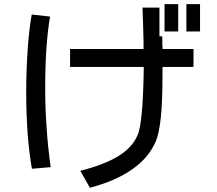

<svg xmlns="http://www.w3.org/2000/svg" viewBox="-20 -841 1040 919"><path d="M757.8 -606.4Q757.8 -609.4 757.8 -617.2Q757.8 -619.1 756.8 -627Q756.8 -636.7 756.8 -667Q752.9 -667 743.2 -667Q743.2 -701.2 743.2 -804.7Q722.7 -804.7 662.1 -804.7Q664.1 -760.7 665 -719.7Q666 -678.7 667 -642.6Q667 -630.9 667 -606.4Q579.1 -606.4 315.4 -606.4Q315.4 -585 315.4 -520.5Q403.3 -520.5 668 -520.5Q668 -519.5 668 -515.6Q668 -513.7 668 -509.8Q666 -376 658.2 -296.9Q650.4 -217.8 637.7 -192.4Q613.3 -134.8 544.9 -92.8Q476.6 -51.8 364.3 -23.4Q379.9 3.9 410.2 57.6Q533.2 25.4 612.3 -30.3Q691.4 -85 725.6 -164.1Q741.2 -200.2 750 -280.3Q757.8 -360.4 757.8 -484.4Q757.8 -490.2 757.8 -502Q757.8 -506.8 757.8 -520.5Q794.9 -520.5 906.2 -520.5Q906.2 -542 906.2 -606.4Q869.1 -606.4 757.8 -606.4ZM222.7 -41Q209 -136.7 203.1 -230.5Q196.3 -324.2 196.3 -417Q196.3 -521.5 202.1 -608.4Q208 -694.3 219.7 -761.7Q190.4 -764.6 131.8 -771.5Q118.2 -693.4 112.3 -600.6Q105.5 -506.8 105.5 -399.4Q105.5 -293.9 112.3 -202.1Q119.1 -111.3 132.8 -33.2Q163.1 -36.1 222.7 -41ZM937.5 -821.3Q920.9 -821.3 872.1 -821.3Q872.1 -789.1 872.1 -690.4Q888.7 -690.4 937.5 -690.4Q937.5 -723.6 937.5 -821.3ZM833 -821.3Q816.4 -821.3 767.6 -821.3Q767.6 -789.1 767.6 -690.4Q784.2 -690.4 833 -690.4Q833 -723.6 833 -821.3Z"/></svg>

Font: Aptus Gothic JP
Style: Medium
Weight: 400
Designer: Fuminori Ogawa / Motoya
Version: Version 1